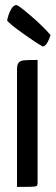

<svg xmlns="http://www.w3.org/2000/svg" viewBox="-20 -736 219 756"><path d="M8 0ZM47 0V-463Q47 -482 53.5 -489.5Q60 -497 75 -498.5Q90 -500 128 -500V-16Q128 -7 124.5 -4Q121 -1 101 -0.5Q81 0 47 0ZM179 -598Q178 -595 174 -584Q170 -573 163 -563Q156 -553 148 -553Q121 -568 70 -604.5Q19 -641 8 -655Q12 -677 22 -696.5Q32 -716 45 -716Q52 -716 100 -675Q148 -634 179 -598Z"/></svg>

Font: Yanone Kaffeesatz
Style: Regular
Weight: 400
Designer: Yanone (Cyrillic: Daniel Pouzeot & Huerta Tipografica)
Foundry: Yanone
Version: Version 1.100;PS 001.100;hotconv 1.0.70;makeotf.lib2.5.58329